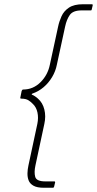

<svg xmlns="http://www.w3.org/2000/svg" viewBox="-20 -768 457 905"><path d="M235 112Q235 113 233.5 115Q232 117 229 117H187Q155 117 138 107.5Q121 98 115 82.5Q109 67 109.5 48.5Q110 30 114 12L156 -184Q162 -213 156.5 -238Q151 -263 135 -278Q127 -287 114.5 -295Q102 -303 81 -303Q75 -303 75.5 -306.5Q76 -310 77 -314L82 -339Q83 -341 84.5 -343.5Q86 -346 89 -346Q136 -346 170.5 -380Q205 -414 215 -463L254 -643Q259 -667 270 -691.5Q281 -716 305 -732Q329 -748 371 -748H413Q416 -748 416.5 -746.5Q417 -745 417 -743L412 -722Q412 -721 411 -720Q410 -719 407 -719H365Q324 -719 309 -697.5Q294 -676 287 -643L248 -463Q242 -432 225.5 -404.5Q209 -377 185.5 -357Q162 -337 133 -327Q130 -326 129.5 -324Q129 -322 132 -321Q136 -320 145 -314Q154 -308 159 -303Q181 -284 189 -252Q197 -220 189 -184L147 12Q140 44 146 65.5Q152 87 193 87H235Q238 87 239 88Q240 89 240 91Z"/></svg>

Font: Glory Thin
Style: Italic
Weight: 100
Italic angle: -12°
Designer: Robert Leuschke
Foundry: Robert Leuschke
Version: Version 1.011